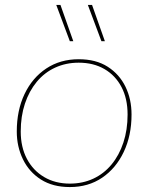

<svg xmlns="http://www.w3.org/2000/svg" viewBox="-20 -749 601 778"><path d="M263 9Q194 9 146 -21.5Q98 -52 73 -103.5Q48 -155 48 -216Q48 -302 79.5 -368Q111 -434 167.5 -471.5Q224 -509 299 -509Q369 -509 416.5 -478.5Q464 -448 488.5 -397.5Q513 -347 513 -285Q513 -200 481.5 -133.5Q450 -67 394 -29Q338 9 263 9ZM263 -5Q315 -5 358 -25Q401 -45 432 -82.5Q463 -120 480 -171.5Q497 -223 497 -285Q497 -349 472.5 -396Q448 -443 403.5 -469Q359 -495 299 -495Q247 -495 203.5 -475Q160 -455 129 -417.5Q98 -380 81 -329Q64 -278 64 -216Q64 -153 89 -105.5Q114 -58 159 -31.5Q204 -5 263 -5ZM225 -729 277 -582H263L208 -729ZM353 -729 405 -582H391L336 -729Z"/></svg>

Font: Work Sans Thin
Style: Italic
Weight: 250
Italic angle: -13°
Designer: Wei Huang
Foundry: Wei Huang
Version: Version 2.012